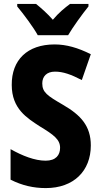

<svg xmlns="http://www.w3.org/2000/svg" viewBox="-20 -951 515 981"><path d="M173 -771H328C352 -812 401 -880 432 -918V-931H338C311 -911 280 -886 250 -850C220 -884 189 -911 164 -931H68V-918C99 -881 152 -810 173 -771ZM444 -208C444 -307 393 -363 301 -416C222 -462 196 -479 196 -525C196 -560 218 -585 261 -585C302 -585 342 -571 398 -542L444 -674C378 -707 319 -724 259 -724C119 -724 39 -644 40 -517C40 -395 118 -348 184 -305C255 -262 287 -238 287 -196C287 -159 266 -130 213 -130C158 -130 94 -155 34 -189V-33C93 -3 152 10 214 10C356 10 444 -77 444 -208Z"/></svg>

Font: Noto Sans Gujarati Condensed ExtraBold
Style: Regular
Weight: 800
Width: 3
Designer: Jelle Bosma - Monotype Design Team, Universal Thirst
Foundry: Monotype Imaging Inc.
Version: Version 2.106